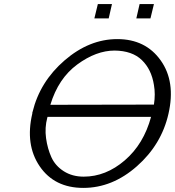

<svg xmlns="http://www.w3.org/2000/svg" viewBox="-20 -900 855 938"><path d="M441 -810 458 -880H527L511 -810ZM646 -810 662 -880H732L715 -810ZM138 -346Q137 -348 139 -353Q175 -501 295.5 -605Q416 -709 553 -709Q691 -709 765 -605Q839 -501 803 -344Q769 -194 649 -88Q529 18 387 18Q246 18 174 -87.5Q102 -193 138 -346ZM212 -329V-328Q211 -326 211 -325Q198 -276 205 -225Q212 -174 231 -132Q250 -90 291.5 -63.5Q333 -37 389 -37Q497 -37 589.5 -116.5Q682 -196 718 -329ZM226 -388Q310 -388 479 -388.5Q648 -389 732 -389Q740 -440 732 -485Q720 -561 673 -606.5Q626 -652 540 -653Q450 -653 357.5 -585Q265 -517 226 -388Z"/></svg>

Font: Coval
Style: ExtraLight Italic
Weight: 200
Foundry: Context Ltd
Version: Version 001.000